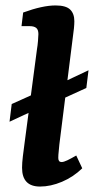

<svg xmlns="http://www.w3.org/2000/svg" viewBox="-20 -678 352 705"><path d="M23 -296 154 -355 178 -360 305 -420 297 -355 170 -297 146 -292 15 -231ZM127 7Q61 7 61 -62Q61 -80 64 -104.5Q67 -129 70 -151L116 -499Q118 -510 119.5 -527.5Q121 -545 121 -553Q121 -569 113 -575.5Q105 -582 89 -582H59L65 -632Q136 -658 184 -658Q222 -658 237.5 -643Q253 -628 253 -600Q253 -589 251.5 -574Q250 -559 248 -546L198 -148Q197 -134 195.5 -121.5Q194 -109 194 -98Q194 -83 206 -83Q214 -83 227.5 -89.5Q241 -96 260 -107L282 -60Q249 -28 207.5 -10.5Q166 7 127 7Z"/></svg>

Font: Rasa
Style: Italic
Weight: 400
Italic angle: -7.10001°
Designer: Anna Giedrys (Yrsa+Rasa design), David Brezina (Yrsa art-direction, Rasa art-direction, design)
Foundry: Rosetta Type Foundry
Version: Version 2.004